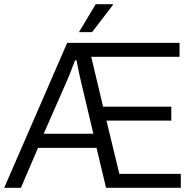

<svg xmlns="http://www.w3.org/2000/svg" viewBox="-23 -889 922 909"><path d="M-3 0 295 -686H827V-620H409L465 -384H788V-318H481L542 -66H833V0H479L434 -189H157L76 0ZM184 -256H419L359 -509Q356 -521 353.5 -533Q351 -545 348.5 -557.5Q346 -570 343.5 -582Q341 -594 339 -604H333Q329 -595 324.5 -583.5Q320 -572 315 -558.5Q310 -545 305 -532.5Q300 -520 295 -509ZM351 -737 430 -869H511L512 -866L413 -737Z"/></svg>

Font: Archivo SemiCondensed Light
Style: Regular
Weight: 300
Width: 4
Designer: Hector Gatti
Foundry: Omnibus-Type
Version: Version 2.001